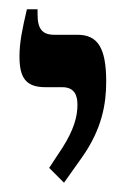

<svg xmlns="http://www.w3.org/2000/svg" viewBox="-20 -667 273 414"><path d="M118 -273 157 -328C200 -389 209 -443 209 -491C209 -565 190 -592 147 -592H97C71 -592 61 -605 61 -636V-647H38C28 -604 22 -576 22 -545C22 -499 36 -479 78 -479H114C141 -479 147 -461 147 -441C147 -415 139 -387 115 -349L86 -305Z"/></svg>

Font: Noto Serif Hebrew ExtraCondensed SemiBold
Style: Regular
Weight: 600
Width: 2
Designer: Monotype Design Team
Foundry: Monotype Imaging Inc.
Version: Version 2.004